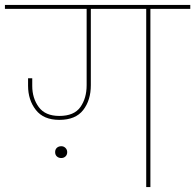

<svg xmlns="http://www.w3.org/2000/svg" viewBox="-55 -760 793 780"><path d="M718 -740V-724H556V0H539V-724H314V-414Q314 -353 283 -313Q252 -273 186 -273Q122 -273 90.5 -313.5Q59 -354 59 -412V-442H76V-411Q76 -361 102.5 -325Q129 -289 186 -289Q246 -289 271.5 -325Q297 -361 297 -414V-724H-35V-740ZM218 -142Q218 -131 211 -124.5Q204 -118 194 -118Q183 -118 176 -124.5Q169 -131 169 -142Q169 -153 176 -159.5Q183 -166 194 -166Q204 -166 211 -159Q218 -152 218 -142Z"/></svg>

Font: Fz Poppins Thin
Style: Regular
Weight: 100
Designer: Ninad Kale (Devanagari), Jonny Pinhorn (Latin)
Foundry: Indian Type Foundry
Version: Vit hóa bi Vntype.Com & FontZin.Com